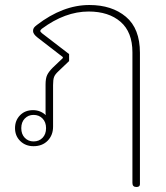

<svg xmlns="http://www.w3.org/2000/svg" viewBox="-20 -577 665 767"><path d="M509 154V-368Q509 -449 461.5 -490Q414 -531 334 -531Q240 -531 147 -462Q141 -457 141 -453Q141 -450 148 -444L256 -361V-333L213 -292Q200 -280 196 -269.5Q192 -259 192 -237V-71Q192 -37 170.5 -15Q149 7 114 7Q82 7 61 -13.5Q40 -34 40 -65Q40 -96 60 -116.5Q80 -137 112 -137Q141 -137 163 -117Q162 -120 162 -127V-239Q162 -264 168.5 -277.5Q175 -291 191 -307L231 -345V-349L130 -427Q112 -441 112 -453Q112 -461 115.5 -466Q119 -471 127 -477Q231 -557 337 -557Q427 -557 483 -510Q539 -463 539 -366V159Q539 170 525 170Q509 170 509 154ZM164 -65Q164 -89 150 -103.5Q136 -118 114 -118Q93 -118 79 -103.5Q65 -89 65 -65Q65 -41 79 -26.5Q93 -12 114 -12Q136 -12 150 -26.5Q164 -41 164 -65Z"/></svg>

Font: Maitree ExtraLight
Style: Regular
Weight: 250
Designer: CadsonDemak Team
Foundry: CadsonDemak
Version: Version 1.002